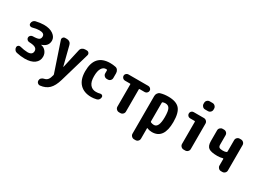

<svg xmlns="http://www.w3.org/2000/svg" viewBox="-40 -1596 3579 2659"><g transform="rotate(30 1750.0 -266.5)"><path d="M340.8 -268.6Q384.8 -262.7 415 -226.1Q445.3 -189.5 445.3 -139.6Q445.3 -72.3 390.6 -31.2Q335.9 9.8 235.4 9.8Q171.9 9.8 102.5 -5.9Q81.1 -10.7 67.9 -28.8Q54.7 -46.9 54.7 -70.3Q54.7 -87.9 69.8 -99.1Q85 -110.4 102.5 -105.5Q169.9 -87.9 224.6 -86.9Q304.7 -86.9 304.7 -150.4Q304.7 -183.6 275.4 -200.7Q246.1 -217.8 176.8 -219.7Q157.2 -220.7 143.6 -234.4Q129.9 -248 129.9 -267.1Q129.9 -286.1 144 -299.8Q158.2 -313.5 177.7 -314.5Q250 -315.4 274.9 -329.6Q299.8 -343.8 299.8 -379.9Q299.8 -432.6 219.7 -432.6Q171.9 -432.6 108.4 -415Q90.8 -410.2 75.2 -420.4Q59.6 -430.7 59.6 -450.2Q59.6 -473.6 73.2 -491.2Q86.9 -508.8 108.4 -513.7Q175.8 -529.3 235.4 -530.3Q330.1 -530.3 385.3 -490.2Q440.4 -450.2 440.4 -394.5Q440.4 -304.7 341.8 -272.5Q339.8 -272.5 339.8 -269.5Q339.8 -268.6 340.8 -268.6Z M925.8 -519.5Q947.3 -519.5 960 -502.9Q972.7 -486.3 966.8 -465.8L828.1 9.8Q796.9 116.2 745.1 166.5Q693.4 216.8 607.4 226.6Q585 228.5 568.8 213.9Q552.7 199.2 552.7 175.8Q552.7 153.3 568.4 137.7Q584 122.1 606.4 117.2Q644.5 110.4 664.6 85Q684.6 59.6 696.3 8.8Q698.2 -1 695.3 -7.8L541 -465.8Q534.2 -485.4 546.4 -502.4Q558.6 -519.5 580.1 -519.5H608.4Q633.8 -519.5 653.3 -504.4Q672.9 -489.3 678.7 -464.8L755.9 -161.1Q756.8 -160.2 758.3 -160.2Q759.8 -160.2 759.8 -161.1L828.1 -464.8Q833 -489.3 853 -504.4Q873 -519.5 898.4 -519.5Z M1381.8 -521.5Q1406.2 -516.6 1420.4 -495.1Q1434.6 -473.6 1434.6 -448.2V-372.1Q1434.6 -348.6 1418 -332Q1401.4 -315.4 1377.9 -315.4H1362.3Q1338.9 -315.4 1321.8 -332Q1304.7 -348.6 1304.7 -372.1V-418.9Q1304.7 -426.8 1296.9 -428.7Q1293 -429.7 1285.2 -429.7Q1242.2 -429.7 1216.3 -386.7Q1190.4 -343.8 1190.4 -259.8Q1190.4 -172.9 1225.1 -128.9Q1259.8 -85 1320.3 -85Q1357.4 -85 1384.8 -93.8Q1401.4 -98.6 1415.5 -89.8Q1429.7 -81.1 1429.7 -64.5Q1429.7 -42 1417 -23.9Q1404.3 -5.9 1382.8 -1Q1336.9 9.8 1299.8 9.8Q1181.6 9.8 1115.7 -58.6Q1049.8 -127 1049.8 -259.8Q1049.8 -529.3 1294.9 -530.3Q1339.8 -530.3 1381.8 -521.5Z M1909.2 -519.5Q1928.7 -519.5 1943.8 -505.4Q1959 -491.2 1959 -471.2Q1959 -451.2 1943.8 -436Q1928.7 -420.9 1909.2 -420.9H1826.2Q1818.4 -420.9 1818.4 -413.1V-56.6Q1818.4 -33.2 1801.3 -16.6Q1784.2 0 1760.7 0H1739.3Q1715.8 0 1698.7 -17.1Q1681.6 -34.2 1681.6 -56.6V-413.1Q1681.6 -420.9 1673.8 -420.9H1590.8Q1571.3 -420.9 1556.2 -436Q1541 -451.2 1541 -471.2Q1541 -491.2 1556.2 -505.4Q1571.3 -519.5 1590.8 -519.5Z M2245.1 -89.8Q2323.2 -89.8 2323.2 -259.8Q2323.2 -356.4 2302.7 -393.1Q2282.2 -429.7 2235.4 -429.7Q2216.8 -429.7 2195.3 -422.9Q2187.5 -419.9 2186.5 -412.1V-114.3Q2186.5 -104.5 2194.3 -100.6Q2216.8 -89.8 2245.1 -89.8ZM2224.6 -530.3Q2351.6 -530.3 2405.8 -469.2Q2460 -408.2 2460 -259.8Q2460 9.8 2269.5 9.8Q2229.5 9.8 2195.3 -5.9Q2187.5 -9.8 2186.5 -1V163.1Q2186.5 186.5 2169.9 203.1Q2153.3 219.7 2129.9 219.7H2107.4Q2084 219.7 2066.9 202.6Q2049.8 185.5 2049.8 163.1V-438.5Q2049.8 -464.8 2064.5 -485.8Q2079.1 -506.8 2102.5 -513.7Q2157.2 -530.3 2224.6 -530.3Z M2797.9 -519.5Q2821.3 -519.5 2838.4 -502.9Q2855.5 -486.3 2855.5 -462.9V-56.6Q2855.5 -33.2 2838.4 -16.6Q2821.3 0 2797.9 0H2772.5Q2749 0 2731.9 -17.1Q2714.8 -34.2 2714.8 -56.6V-411.1Q2714.8 -419.9 2706.1 -419.9H2634.8Q2613.3 -419.9 2599.1 -434.6Q2585 -449.2 2585 -470.2Q2585 -491.2 2599.6 -505.4Q2614.3 -519.5 2634.8 -519.5ZM2797.9 -759.8Q2821.3 -759.8 2838.4 -742.7Q2855.5 -725.6 2855.5 -703.1V-686.5Q2855.5 -663.1 2838.4 -646.5Q2821.3 -629.9 2797.9 -629.9H2752Q2728.5 -629.9 2711.9 -647Q2695.3 -664.1 2695.3 -686.5V-703.1Q2695.3 -726.6 2711.9 -743.2Q2728.5 -759.8 2752 -759.8Z M3391.6 -519.5Q3415 -519.5 3432.1 -502.9Q3449.2 -486.3 3449.2 -462.9V-56.6Q3449.2 -33.2 3432.1 -16.6Q3415 0 3391.6 0H3370.1Q3346.7 0 3330.1 -17.1Q3313.5 -34.2 3313.5 -56.6V-162.1Q3313.5 -165 3311 -167.5Q3308.6 -169.9 3305.7 -168.9Q3264.6 -157.2 3220.7 -157.2Q3119.1 -157.2 3080.1 -185.5Q3041 -213.9 3041 -292V-462.9Q3041 -486.3 3058.1 -502.9Q3075.2 -519.5 3097.7 -519.5H3120.1Q3143.6 -519.5 3160.2 -502.9Q3176.8 -486.3 3176.8 -462.9V-313.5Q3176.8 -282.2 3192.4 -270.5Q3208 -258.8 3250 -258.8Q3285.2 -258.8 3304.7 -268.6Q3312.5 -271.5 3313.5 -282.2V-462.9Q3313.5 -486.3 3330.1 -502.9Q3346.7 -519.5 3370.1 -519.5Z"/></g></svg>

Font: Rounded Mgen+ 1mn bold
Style: Bold
Weight: 700
Designer: [Source Han Sans]
Ryoko NISHIZUKA  (kana & ideographs); Paul D. Hunt (Latin, Greek & Cyrillic); Wenlong ZHANG  (bopomofo
Version: Version 1.059.20150602